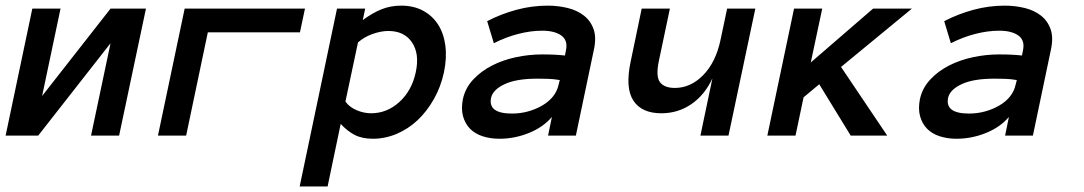

<svg xmlns="http://www.w3.org/2000/svg" viewBox="-44 -486 3885 688"><path d="M71.8 -455.1H172.9L106.9 -142.1L352.1 -455.1H479L382.8 0H282.2L352.1 -331.1L92.8 0H-23.9Z M617.7 -455.1H1048.8L1030.8 -370.1H700.7L623 0H522Z M1163.6 -455.1H1264.6L1255.9 -414.1Q1291 -439.9 1323.5 -452.9Q1356 -465.8 1393.6 -465.8Q1438 -465.8 1471.4 -448Q1504.9 -430.2 1525.4 -398.7Q1545.9 -367.2 1551.8 -323Q1557.6 -278.8 1546.9 -227.1Q1535.6 -174.8 1510.7 -130.9Q1485.8 -86.9 1452.4 -55.4Q1418.9 -23.9 1377.4 -6.3Q1335.9 11.2 1292 11.2Q1253.9 11.2 1227.3 -2.4Q1200.7 -16.1 1176.8 -42L1129.9 182.1H1029.8ZM1193.8 -122.1Q1208 -102.1 1233.9 -91.1Q1259.8 -80.1 1285.6 -80.1Q1342.8 -80.1 1387.2 -120.6Q1431.6 -161.1 1445.8 -227.1Q1460 -293 1432.4 -334Q1404.8 -375 1347.7 -375Q1321.8 -375 1291.7 -364.5Q1261.7 -354 1238.8 -334Z M1614.7 -130.9Q1623.5 -170.9 1651.6 -200.9Q1679.7 -231 1718.8 -251Q1757.8 -271 1804.7 -281Q1851.6 -291 1898.9 -291Q1924.8 -291 1943.4 -290Q1961.9 -289.1 1980.5 -287.1L1983.9 -305.2Q1991.7 -340.8 1967.8 -358.4Q1943.8 -376 1898.9 -376Q1857.9 -376 1813.2 -364.5Q1768.6 -353 1725.6 -331.1L1701.7 -410.2Q1751.5 -436 1806.6 -450.9Q1861.8 -465.8 1918.5 -465.8Q1955.6 -465.8 1989.7 -457.5Q2023.9 -449.2 2048.3 -430.2Q2072.8 -411.1 2083.3 -380.6Q2093.8 -350.1 2083.5 -305.2L2019.5 0H1919.9L1933.6 -66.9Q1901.9 -29.8 1850.8 -9.3Q1799.8 11.2 1745.6 11.2Q1712.9 11.2 1685.3 2.2Q1657.7 -6.8 1640.1 -24.9Q1622.6 -43 1615.2 -69.6Q1607.9 -96.2 1614.7 -130.9ZM1790.5 -79.1Q1820.8 -79.1 1848.1 -86.7Q1875.5 -94.2 1898.7 -107.7Q1921.9 -121.1 1937.3 -140.1Q1952.6 -159.2 1957.5 -182.1L1961.9 -199.2Q1938.5 -203.1 1917.5 -203.6Q1896.5 -204.1 1880.9 -204.1Q1806.6 -204.1 1764.6 -184.6Q1722.7 -165 1715.8 -136.2Q1703.6 -79.1 1790.5 -79.1Z M2255.4 -455.1H2356.4L2316.4 -265.1Q2305.7 -211.9 2321 -191.4Q2336.4 -170.9 2374.5 -170.9Q2430.7 -170.9 2475.6 -216.6Q2520.5 -262.2 2537.6 -341.8L2561.5 -455.1H2662.6L2566.4 0H2465.8L2508.8 -205.1Q2481.4 -146 2433.6 -113Q2385.7 -80.1 2325.7 -80.1Q2255.4 -80.1 2225.6 -125.5Q2195.8 -170.9 2215.8 -265.1Z M3135.3 0H3004.4L2891.6 -184.1L2835.4 -137.2L2806.6 0H2705.6L2801.3 -455.1H2902.3L2861.3 -262.2L3084.5 -455.1H3223.6L2969.7 -246.1Z M3252.4 -130.9Q3261.2 -170.9 3289.3 -200.9Q3317.4 -231 3356.4 -251Q3395.5 -271 3442.4 -281Q3489.3 -291 3536.6 -291Q3562.5 -291 3581.1 -290Q3599.6 -289.1 3618.2 -287.1L3621.6 -305.2Q3629.4 -340.8 3605.5 -358.4Q3581.5 -376 3536.6 -376Q3495.6 -376 3450.9 -364.5Q3406.2 -353 3363.3 -331.1L3339.4 -410.2Q3389.2 -436 3444.3 -450.9Q3499.5 -465.8 3556.2 -465.8Q3593.3 -465.8 3627.4 -457.5Q3661.6 -449.2 3686 -430.2Q3710.4 -411.1 3720.9 -380.6Q3731.4 -350.1 3721.2 -305.2L3657.2 0H3557.6L3571.3 -66.9Q3539.6 -29.8 3488.5 -9.3Q3437.5 11.2 3383.3 11.2Q3350.6 11.2 3323 2.2Q3295.4 -6.8 3277.8 -24.9Q3260.3 -43 3252.9 -69.6Q3245.6 -96.2 3252.4 -130.9ZM3428.2 -79.1Q3458.5 -79.1 3485.8 -86.7Q3513.2 -94.2 3536.4 -107.7Q3559.6 -121.1 3575 -140.1Q3590.3 -159.2 3595.2 -182.1L3599.6 -199.2Q3576.2 -203.1 3555.2 -203.6Q3534.2 -204.1 3518.6 -204.1Q3444.3 -204.1 3402.3 -184.6Q3360.4 -165 3353.5 -136.2Q3341.3 -79.1 3428.2 -79.1Z"/></svg>

Font: Anonymous Pro
Style: Bold Italic
Weight: 700
Italic angle: -12°
Monospace: yes
Designer: Mark Simonson
Version: Version 1.003